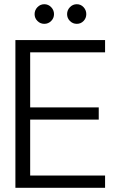

<svg xmlns="http://www.w3.org/2000/svg" viewBox="-20 -890 555 910"><path d="M53 0V-700H478V-642H123V-381H448V-323H123V-58H478V0ZM190 -777Q171 -777 157.5 -790.5Q144 -804 144 -823Q144 -842 157.5 -856Q171 -870 190 -870Q209 -870 222.5 -856Q236 -842 236 -823Q236 -804 222.5 -790.5Q209 -777 190 -777ZM344 -777Q325 -777 311.5 -790.5Q298 -804 298 -823Q298 -842 311.5 -856Q325 -870 344 -870Q363 -870 376 -856Q389 -842 389 -823Q389 -804 376 -790.5Q363 -777 344 -777Z"/></svg>

Font: DM Sans 36pt Light
Style: Regular
Weight: 300
Designer: Colophon Foundry, Jonny Pinhorn
Foundry: Colophon Foundry
Version: Version 4.004;gftools[0.9.30]